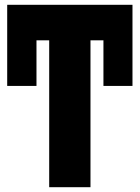

<svg xmlns="http://www.w3.org/2000/svg" viewBox="-20 -780 584 800"><path d="M357 0V-612H411V-422H532V-760H10V-422H132V-612H185V0Z"/></svg>

Font: Noto Sans Display Condensed Black
Style: Regular
Weight: 900
Width: 3
Designer: Monotype Design team
Foundry: Monotype Imaging Inc.
Version: 1.000